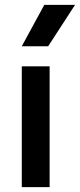

<svg xmlns="http://www.w3.org/2000/svg" viewBox="-20 -773 330 793"><path d="M70 -499H185V0H70ZM163 -753H290L179 -582H70Z"/></svg>

Font: Bai Jamjuree SemiBold
Style: Regular
Weight: 600
Version: Version 1.000; ttfautohint (v1.6)